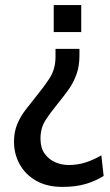

<svg xmlns="http://www.w3.org/2000/svg" viewBox="-20 -520 432 754"><path d="M292 -328V-303Q292 -259.5 280 -227Q268 -194.5 249.2 -168.2Q230.5 -142 210 -117Q177 -76.5 158 -46.8Q139 -17 139 25Q139 60.5 155.2 83.2Q171.5 106 196.8 117Q222 128 249 128Q286.5 128 318.2 117.2Q350 106.5 378 90L387 171Q357 190 317.8 202Q278.5 214 226 214Q163.5 214 121 189.2Q78.5 164.5 56.8 124.2Q35 84 35 37Q35 -2 47.5 -32Q60 -62 79.5 -87.5Q99 -113 120 -139Q150 -175.5 174 -211.8Q198 -248 198 -297V-328ZM299 -500V-394H191V-500Z"/></svg>

Font: Cabin Resolve
Style: Regular-Resolve
Weight: 400
Designer: Pablo Impallari
Foundry: Pablo Impallari. http://www.impallari.com Igino Marini. http://www.ikern.com
Version: Version 3.001